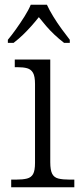

<svg xmlns="http://www.w3.org/2000/svg" viewBox="-20 -786 342 806"><path d="M27 0V-32H47Q76 -32 93.5 -36.5Q111 -41 119 -55.5Q127 -70 127 -102V-433Q127 -466 118.5 -480.5Q110 -495 94 -499.5Q78 -504 52 -504H42V-536H191V-105Q191 -72 199 -56.5Q207 -41 225 -36.5Q243 -32 272 -32H292V0ZM13 -619Q29 -638 47.5 -664Q66 -690 83 -717Q100 -744 109 -766H177Q187 -744 203.5 -717Q220 -690 239 -664Q258 -638 273 -619V-606H249Q227 -623 208.5 -640.5Q190 -658 174 -676.5Q158 -695 143 -714Q128 -695 111.5 -676.5Q95 -658 77 -640.5Q59 -623 37 -606H13Z"/></svg>

Font: Noto Serif Thai Light
Style: Regular
Weight: 300
Version: Version 2.001